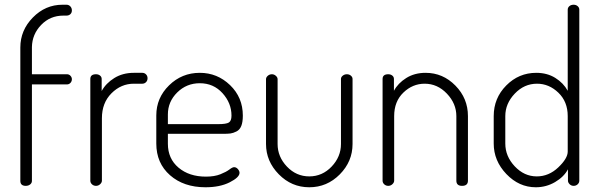

<svg xmlns="http://www.w3.org/2000/svg" viewBox="-20 -786 2536 812"><path d="M115 -587V-472H263Q272 -472 278 -465.5Q284 -459 284 -451Q284 -442 278 -435.5Q272 -429 263 -429H115V-21Q115 -12 107.5 -6Q100 0 89 0Q66 0 66 -21V-585Q66 -658 119 -712Q172 -766 244 -766H261Q271 -766 277.5 -759Q284 -752 284 -742Q284 -732 277.5 -726Q271 -720 261 -720H248Q192 -720 154 -680.5Q116 -641 115 -587Z M582 -432H546Q492 -432 451.5 -391.5Q411 -351 411 -286V-22Q411 -14 403.5 -7Q396 0 386 0Q376 0 369 -6.5Q362 -13 362 -22V-452Q362 -472 386 -472Q396 -472 403 -466.5Q410 -461 410 -452V-401Q428 -434 463.5 -456Q499 -478 546 -478H582Q591 -478 597.5 -471.5Q604 -465 604 -455Q604 -445 597.5 -438.5Q591 -432 582 -432Z M825 -478Q899 -478 953 -426Q1007 -374 1007 -297Q1007 -270 1000.5 -253.5Q994 -237 980 -230Q966 -223 954.5 -221.5Q943 -220 922 -220H690V-178Q690 -115 735 -77Q780 -39 851 -39Q887 -39 912 -49Q937 -59 950 -69Q963 -79 970 -79Q979 -79 986 -71Q993 -63 993 -55Q993 -36 951.5 -15Q910 6 849 6Q757 6 699 -45Q641 -96 641 -179V-298Q641 -372 695 -425Q749 -478 825 -478ZM690 -261H903Q937 -261 948 -268Q959 -275 959 -297Q959 -350 921 -392Q883 -434 825 -434Q769 -434 729.5 -395Q690 -356 690 -302Z M1105 -177V-451Q1105 -459 1112.5 -465.5Q1120 -472 1130 -472Q1139 -472 1146.5 -465.5Q1154 -459 1154 -451V-177Q1154 -123 1193.5 -81.5Q1233 -40 1288 -40Q1343 -40 1382.5 -81.5Q1422 -123 1422 -177V-452Q1422 -460 1429.5 -466Q1437 -472 1447 -472Q1457 -472 1464 -466Q1471 -460 1471 -452V-177Q1471 -103 1417 -48.5Q1363 6 1288 6Q1213 6 1159 -49Q1105 -104 1105 -177Z M1647 -295V-22Q1647 -14 1639.5 -7Q1632 0 1622 0Q1612 0 1605 -6.5Q1598 -13 1598 -22V-452Q1598 -472 1622 -472Q1632 -472 1639 -466.5Q1646 -461 1646 -452V-402Q1663 -434 1698 -456Q1733 -478 1780 -478Q1853 -478 1906 -424Q1959 -370 1959 -295V-22Q1959 0 1934 0Q1910 0 1910 -22V-295Q1910 -348 1870 -390Q1830 -432 1776 -432Q1725 -432 1686 -394.5Q1647 -357 1647 -295Z M2406 -766Q2416 -766 2423 -760Q2430 -754 2430 -745V-22Q2430 -13 2423 -6.5Q2416 0 2406 0Q2396 0 2389 -7Q2382 -14 2382 -22V-70Q2365 -38 2327.5 -16Q2290 6 2246 6Q2175 6 2121.5 -50Q2068 -106 2068 -179V-295Q2068 -371 2121 -424.5Q2174 -478 2248 -478Q2294 -478 2328.5 -456.5Q2363 -435 2381 -402V-745Q2381 -754 2388 -760Q2395 -766 2406 -766ZM2117 -295V-179Q2117 -125 2157 -82.5Q2197 -40 2250 -40Q2301 -40 2341 -78Q2381 -116 2381 -145V-295Q2381 -356 2341.5 -394Q2302 -432 2251 -432Q2197 -432 2157 -390Q2117 -348 2117 -295Z"/></svg>

Font: Dosis
Style: Light
Weight: 300
Designer: Edgar Tolentino, Pablo Impallari, Igino Marini
Foundry: Edgar Tolentino, Pablo Impallari, Igino Marini
Version: Version 1.007